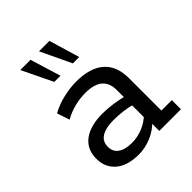

<svg xmlns="http://www.w3.org/2000/svg" viewBox="-179 -719 834 834"><g transform="rotate(-45 237.5 -302.0)"><path d="M191 10Q121 10 83.5 -22Q46 -54 46 -108Q46 -166 87.5 -197Q129 -228 204 -228Q235 -228 269 -223Q303 -218 336 -209L320 -199V-257Q320 -300 294 -322Q268 -344 214 -344Q181 -344 147.5 -335.5Q114 -327 84 -310L65 -368Q101 -388 143 -397.5Q185 -407 220 -407Q306 -407 350 -368.5Q394 -330 394 -254V-56H458V0H325V-63L336 -55Q308 -23 268.5 -6.5Q229 10 191 10ZM205 -47Q239 -47 272 -60.5Q305 -74 328 -98L320 -74V-179L336 -158Q304 -167 274 -170.5Q244 -174 217 -174Q170 -174 144 -158Q118 -142 118 -109Q118 -79 140.5 -63Q163 -47 205 -47ZM267 -473 200 -614H264L306 -473ZM153 -473 85 -614H148L191 -473Z"/></g></svg>

Font: Rokkitt SemiBold
Style: Regular
Weight: 400
Version: Version 3.103